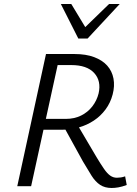

<svg xmlns="http://www.w3.org/2000/svg" viewBox="-20 -927 682 956"><path d="M66 0 209 -658H351Q408 -658 449 -642.5Q490 -627 514 -600Q538 -573 545 -536Q552 -499 541 -457Q530 -415 505.5 -382Q481 -349 447 -326.5Q413 -304 372.5 -292.5Q332 -281 289 -281H155L165 -335H307Q350 -335 383.5 -351.5Q417 -368 439.5 -397Q462 -426 471 -462Q485 -524 449 -563.5Q413 -603 335 -603H267L135 0ZM536 9Q502 9 478.5 -6.5Q455 -22 436 -52Q417 -82 393 -123L295 -301L356 -322L461 -144Q482 -109 498 -86Q514 -63 529 -52.5Q544 -42 562 -42Q571 -42 581.5 -43.5Q592 -45 603 -49L611 -6Q587 3 569 6Q551 9 536 9ZM370 -735 389 -777 523 -907H576L416 -735ZM370 -735 283 -907H335L413 -778L416 -735Z"/></svg>

Font: Ysabeau Office
Style: Italic
Weight: 400
Italic angle: -12°
Designer: Christian Thalmann (Catharsis Fonts)
Version: Version 2.001;gftools[0.9.30]; featfreeze: tnum,lnum,ss02